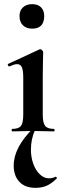

<svg xmlns="http://www.w3.org/2000/svg" viewBox="-20 -633 303 925"><path d="M39 0Q36 0 36 -6Q36 -12 39 -12Q70 -12 81 -26.5Q92 -41 92 -81V-260Q92 -293 85.5 -308.5Q79 -324 62 -324Q55 -324 45.5 -321Q36 -318 25 -313Q21 -312 18.5 -318Q16 -324 19 -325L170 -395Q172 -396 173 -396Q178 -396 183 -391Q188 -386 188 -382Q188 -370 187 -342Q186 -314 186 -262V-81Q186 -41 197.5 -26.5Q209 -12 240 -12Q243 -12 243 -6Q243 0 240 0Q220 0 194 -1Q168 -2 139 -2Q111 -2 85 -1Q59 0 39 0ZM135 -495Q107 -495 90.5 -511Q74 -527 74 -556Q74 -582 90.5 -597.5Q107 -613 135 -613Q163 -613 178 -597.5Q193 -582 193 -556Q193 -495 135 -495ZM150 272Q101 272 73.5 243Q46 214 46 165Q46 121 69.5 76Q93 31 140 -15L150 -10Q139 15 134 38.5Q129 62 129 88Q129 125 140.5 156.5Q152 188 172 207Q192 226 215 226Q225 226 233 224Q241 222 246 219Q249 217 252.5 221Q256 225 253 227Q229 251 205.5 261.5Q182 272 150 272Z"/></svg>

Font: Cormorant Infant Light
Style: Regular
Weight: 300
Designer: Christian Thalmann (Catharsis Fonts)
Foundry: Catharsis Fonts
Version: Version 4.001